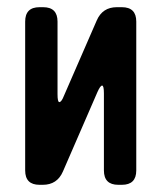

<svg xmlns="http://www.w3.org/2000/svg" viewBox="-20 -505 449 534"><path d="M90 9H99Q139 9 155 -28L251 -249Q259 -267 264 -267Q269 -267 269 -245V-31Q269 9 309 9H319Q359 9 359 -31V-445Q359 -485 319 -485H305Q265 -485 249 -448L158 -239Q151 -221 145 -221Q140 -221 140 -243V-445Q140 -485 100 -485H90Q50 -485 50 -445V-31Q50 9 90 9Z"/></svg>

Font: WD-XL Lubrifont TC
Style: Regular
Weight: 400
Designer: [WD-XL Lubrifont] Copyright 2020-2022 (c) NightFurySL2001, Skr-ZERO; [ZCOOL QingKe HuangYou] Copyright 2018-2022 (c) The
Version: Version 2.001;hotconv 1.1.1;makeotfexe 2.6.0